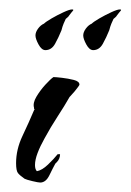

<svg xmlns="http://www.w3.org/2000/svg" viewBox="-20 -371 276 406"><path d="M65 15Q61 15 48.5 12Q36 9 32 7Q22 0 18 -5Q14 -10 14 -26Q14 -55 27.5 -83.5Q41 -112 52 -138Q54 -140 52 -141V-143Q49 -153 57 -166.5Q65 -180 76 -192Q87 -204 93 -208Q98 -208 111 -206.5Q124 -205 136 -202Q148 -199 148 -192Q148 -191 145 -187Q142 -183 138 -178L130 -169Q126 -165 126 -164Q117 -148 102 -125Q87 -102 74 -78Q65 -62 59.5 -47.5Q54 -33 54 -22Q54 -13 58 -9Q69 -11 81.5 -23Q94 -35 102 -45H107Q107 -35 100 -28L97 -25Q92 -16 84.5 -0.5Q77 15 65 15ZM177 -265Q169 -265 162.5 -277Q156 -289 156 -296Q156 -303 161.5 -310.5Q167 -318 174 -321Q178 -325 190 -332Q202 -339 215 -345Q228 -351 233 -351H234Q236 -351 236 -350Q236 -349 235 -348Q234 -347 232 -344.5Q230 -342 227 -338Q226 -336 223.5 -334Q221 -332 220 -331Q218 -327 215.5 -321Q213 -315 211 -307Q205 -292 197.5 -278.5Q190 -265 177 -265ZM76 -265Q68 -265 61.5 -277Q55 -289 55 -296Q55 -303 60.5 -310.5Q66 -318 73 -321Q77 -325 89 -332Q101 -339 114 -345Q127 -351 132 -351H133Q135 -351 135 -350Q135 -349 134 -348Q133 -347 131 -344.5Q129 -342 126 -338Q125 -336 122.5 -334Q120 -332 119 -331Q117 -327 114.5 -321Q112 -315 110 -307Q104 -292 96.5 -278.5Q89 -265 76 -265Z"/></svg>

Font: Qwitcher Grypen
Style: Bold
Weight: 700
Designer: Robert E. Leuschke
Foundry: Robert E. Leuschke
Version: Version 1.100; ttfautohint (v1.8.3)